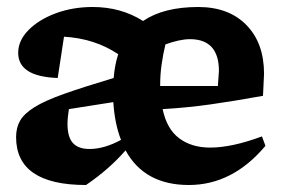

<svg xmlns="http://www.w3.org/2000/svg" viewBox="-20 -518 805 549"><path d="M226 11Q26 11 26 -126Q26 -153 37.5 -173Q49 -193 78.5 -211.5Q108 -230 163 -249.5Q218 -269 305 -295Q308 -332 318 -363Q251 -408 163 -413L145 -295Q32 -299 32 -367Q32 -402 61.5 -432Q91 -462 139.5 -480Q188 -498 245 -498Q326 -498 389 -458Q448 -498 547 -498Q634 -498 684.5 -446.5Q735 -395 735 -307L732 -244Q649 -229 582 -219.5Q515 -210 445 -206Q457 -149 492.5 -122.5Q528 -96 581 -96Q643 -96 729 -128L739 -101Q645 11 520 11Q393 11 339 -88Q292 -34 226 11ZM438 -276V-272H603L606 -315Q606 -406 523 -406Q508 -406 490 -402Q472 -398 453 -391Q446 -362 442 -333Q438 -304 438 -276ZM173 -164Q173 -126 188.5 -109Q204 -92 236 -92Q278 -92 326 -118Q308 -164 304 -226L177 -206Q173 -181 173 -164Z"/></svg>

Font: Piazzolla
Style: Bold
Weight: 700
Designer: Juan Pablo del Peral
Foundry: Huerta Tipografica
Version: Version 1.330